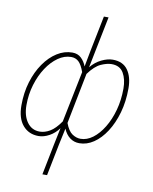

<svg xmlns="http://www.w3.org/2000/svg" viewBox="-100 -797 869 1094"><g transform="rotate(10 334.5 -250.0)"><path d="M222 223 258 42 278 -54Q256 -23 224 -5.5Q192 12 162 12Q105 12 70.5 -28.5Q36 -69 36 -144Q36 -217 55 -279.5Q74 -342 107 -389.5Q140 -437 182 -463.5Q224 -490 270 -490Q302 -490 322 -470.5Q342 -451 352 -424L370 -519L411 -723H438L397 -519L378 -424Q404 -456 439 -473Q474 -490 504 -490Q563 -490 591.5 -450Q620 -410 620 -344Q620 -268 601.5 -203Q583 -138 551.5 -89.5Q520 -41 480.5 -14.5Q441 12 398 12Q367 12 343.5 -5.5Q320 -23 306 -56L285 42L249 223ZM164 -14Q193 -14 223 -31.5Q253 -49 284 -94L344 -390Q329 -431 311.5 -447.5Q294 -464 268 -464Q229 -464 192.5 -438.5Q156 -413 127 -369Q98 -325 81 -268.5Q64 -212 64 -150Q64 -89 91 -51.5Q118 -14 164 -14ZM400 -14Q437 -14 471 -39.5Q505 -65 532.5 -110Q560 -155 576 -213.5Q592 -272 592 -338Q592 -392 571 -428Q550 -464 502 -464Q475 -464 440.5 -448.5Q406 -433 370 -384L312 -90Q329 -45 352.5 -29.5Q376 -14 400 -14Z"/></g></svg>

Font: Source Sans 3 ExtraLight
Style: Italic
Weight: 250
Italic angle: -11°
Designer: Paul D. Hunt
Foundry: Adobe
Version: Version 3.046;hotconv 1.0.118;makeotfexe 2.5.65603